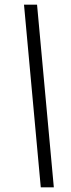

<svg xmlns="http://www.w3.org/2000/svg" viewBox="-20 -755 306 824"><path d="M155 49 83 -735H139L211 49Z"/></svg>

Font: Archivo Condensed Light
Style: Italic
Weight: 300
Width: 3
Italic angle: -10°
Designer: Hector Gatti
Foundry: Omnibus-Type
Version: Version 2.001